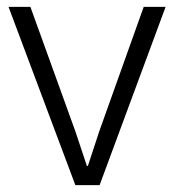

<svg xmlns="http://www.w3.org/2000/svg" viewBox="-20 -541 508 561"><path d="M200.2 0 4.9 -521H68.8L200.2 -157.2L233.9 -56.2H236.8L270 -157.2L399.9 -521H463.9L271 0Z"/></svg>

Font: Lumene Sans Light
Style: Regular
Weight: 300
Designer: Deni Anggara
Version: Version 1.003;Glyphs 3.1.2 (3151)